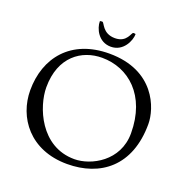

<svg xmlns="http://www.w3.org/2000/svg" viewBox="-156 -1038 1164 1198"><g transform="rotate(20 426.5 -439.0)"><path d="M305 -891C305 -844 340 -765 423 -765C506 -765 542 -849 542 -891C542 -893 536 -894 531 -894H527C514 -894 510 -824 429 -824C345 -824 334 -894 321 -894H316C311 -894 305 -893 305 -891ZM44 -339C44 -159 169 16 417 16C636 16 809 -111 809 -392C809 -494 733 -722 431 -722C176 -722 44 -554 44 -339ZM132 -390C132 -594 263 -682 397 -682C573 -682 727 -552 727 -300C727 -116 560 -28 449 -28C223 -28 132 -263 132 -390Z"/></g></svg>

Font: OFL Sorts Mill Goudy
Style: Regular
Weight: 500
Version: Version 003.000